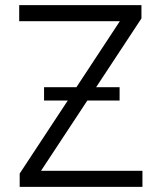

<svg xmlns="http://www.w3.org/2000/svg" viewBox="-20 -727 627 747"><path d="M56.6 -51.8 243.7 -335.9H151.4V-387.7H277.3L446.3 -644.5H54.7V-707H530.3V-655.3L354 -387.7H445.3V-335.9H319.8L139.6 -62.5H534.2V0H56.6Z"/></svg>

Font: Pretendard Std Light
Style: Regular
Weight: 300
Designer: Base glyphs from Inter by Rasmus Andersson; Hangeul glyphs from Noto Sans CJK(Source Han Sans) by Jang Soo-young and Kan
Foundry: Kil Hyung-jin
Version: Version 1.309